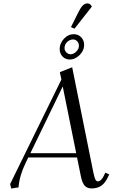

<svg xmlns="http://www.w3.org/2000/svg" viewBox="-20 -1111 690 1139"><path d="M40 -19 344.2 -639.2 335 -683.1 408.2 -711.9 533.2 -90.8Q540 -57.1 545.9 -46.1Q551.8 -35.2 560.1 -35.2Q579.1 -35.2 594.2 -64.9L605 -86.9L627.9 -76.2L617.2 -54.2Q599.1 -19 576.2 -6.1Q553.2 6.8 523.9 6.8Q497.1 6.8 482.7 -9Q468.3 -24.9 460 -64L437 -176.8H147.9L132.8 -146Q95.2 -69.3 89.8 1Q71.8 2.4 46.9 7.8ZM160.2 -202.1H432.1L352.1 -598.1ZM334 -820.8Q334 -853.5 359.1 -880.9Q384.3 -908.2 418 -908.2Q443.8 -908.2 461.4 -890.1Q479 -872.1 479 -845.2Q479 -810.1 451.7 -783.9Q424.3 -757.8 395 -757.8Q368.2 -757.8 351.1 -775.6Q334 -793.5 334 -820.8ZM362.8 -826.2Q362.8 -811 373.8 -800Q384.8 -789.1 398.9 -789.1Q416 -789.1 432.1 -804.7Q448.2 -820.3 448.2 -839.8Q448.2 -855 438 -866Q427.7 -877 413.1 -877Q394.5 -877 378.7 -862.1Q362.8 -847.2 362.8 -826.2ZM400.9 -950.2 446.8 -1042Q460.4 -1068.8 472.4 -1079.8Q484.4 -1090.8 500 -1090.8Q515.6 -1090.8 524.9 -1071.8L421.9 -940.9Z"/></svg>

Font: Dihjauti
Style: Italic
Weight: 400
Italic angle: -9°
Designer: T. Christopher White
Version: Version 3.0.0